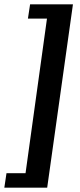

<svg xmlns="http://www.w3.org/2000/svg" viewBox="-36 -706 371 887"><path d="M-16 161 -6 94H82L181 -620H93L103 -686H301L182 161Z"/></svg>

Font: Chivo SemiBold
Style: Italic
Weight: 600
Italic angle: -8.05°
Designer: Hector Gatti
Foundry: Omnibus-Type
Version: Version 2.002